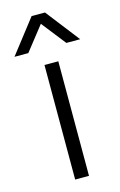

<svg xmlns="http://www.w3.org/2000/svg" viewBox="-158 -807 538 858"><g transform="rotate(-15 111.0 -378.0)"><path d="M143 0H79V-530H143ZM80 -756 -41 -600H23L111 -712L199 -600H263L142 -756Z"/></g></svg>

Font: Roundo
Style: Regular
Weight: 400
Designer: Namrata Goyal (Gurmukhi), Shiva Nallaperumal (Latin)
Foundry: Indian Type Foundry
Version: Version 1.000;PS 1.0;hotconv 1.0.88;makeotf.lib2.5.647800